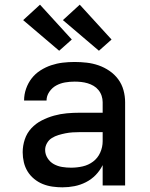

<svg xmlns="http://www.w3.org/2000/svg" viewBox="-20 -793 640 821"><path d="M247 8Q226 8 204.5 5Q183 2 163 -6Q143 -14 126 -28Q109 -42 98 -60Q87 -78 82 -99Q77 -120 77 -142Q77 -170 86 -197Q95 -224 114 -244.5Q133 -265 158.5 -278Q184 -291 211 -298.5Q238 -306 265.5 -308.5Q293 -311 321 -311H419V-356Q419 -370 414.5 -383.5Q410 -397 401 -408Q392 -419 380 -426Q368 -433 354.5 -437Q341 -441 327 -442.5Q313 -444 299 -444Q278 -444 258 -440.5Q238 -437 220.5 -427.5Q203 -418 191 -400.5Q179 -383 179 -363Q179 -363 179 -363Q179 -363 179 -363H83Q83 -363 83 -363Q83 -363 83 -364Q83 -389 91.5 -413.5Q100 -438 115.5 -458Q131 -478 153 -492Q175 -506 199 -514Q223 -522 248 -525Q273 -528 299 -528Q325 -528 351 -525Q377 -522 401.5 -513.5Q426 -505 448 -490Q470 -475 485.5 -454Q501 -433 508 -407.5Q515 -382 515 -356V0H419V-87Q407 -63 389 -44.5Q371 -26 347.5 -14Q324 -2 298.5 3Q273 8 247 8ZM284 -76Q309 -76 333.5 -81.5Q358 -87 378 -102Q398 -117 408.5 -140.5Q419 -164 419 -189V-228H321Q306 -228 290.5 -227Q275 -226 260 -223Q245 -220 230 -215.5Q215 -211 202 -203Q189 -195 181 -181Q173 -167 173 -152Q173 -133 183.5 -116.5Q194 -100 210.5 -91Q227 -82 246 -79Q265 -76 284 -76ZM403 -576 249 -707 321 -773 457 -624ZM233 -576 79 -707 151 -773 287 -624Z"/></svg>

Font: Zed Mono Medium Extended
Style: Regular
Weight: 500
Width: 7
Monospace: yes
Designer: Belleve Invis
Foundry: Belleve Invis
Version: Version 1.0.0; ttfautohint (v1.8.4)